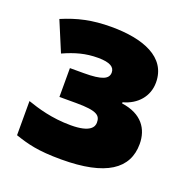

<svg xmlns="http://www.w3.org/2000/svg" viewBox="-107 -664 758 776"><g transform="rotate(20 272.0 -276.5)"><path d="M244 -563C162 -563 101 -549 35 -521L89 -392C140 -415 183 -427 236 -427C288 -427 308 -413 308 -390C308 -362 281 -349 203 -349H143V-225H215C307 -225 321 -209 321 -179C321 -162 310 -133 225 -133C142 -133 79 -153 35 -168V-21C89 -3 134 10 236 10C428 10 513 -50 513 -157C513 -221 478 -275 390 -287V-292C450 -308 490 -353 490 -413C490 -522 381 -563 244 -563Z"/></g></svg>

Font: Noto Sans UI Black
Style: Regular
Weight: 900
Designer: Monotype Design Team
Foundry: Monotype Imaging Inc.
Version: Version 1.901